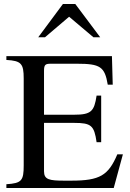

<svg xmlns="http://www.w3.org/2000/svg" viewBox="-20 -944 651 964"><path d="M597 -169H569C524 -63 481 -37 338 -37H302C228 -37 201 -42 201 -84V-327H352C438 -327 453 -314 465 -230H488V-464H465C453 -385 438 -368 352 -368H201V-588C201 -620 208 -624 236 -624H367C483 -624 506 -609 521 -519H546L542 -662H12V-643C87 -639 99 -624 99 -550V-114C99 -37 89 -24 12 -19V0H551ZM483 -757 358 -924H296L172 -757H206L327 -860L449 -757Z"/></svg>

Font: XITS
Style: Regular
Weight: 400
Designer: MicroPress Inc., with final additions and corrections provided by Coen Hoffman, Elsevier (retired)
Version: Version 1.302